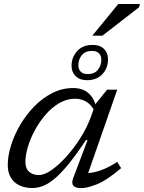

<svg xmlns="http://www.w3.org/2000/svg" viewBox="-20 -960 742 990"><path d="M357.5 -42 431.5 -237.5H423Q371.5 -160 331.2 -111.2Q291 -62.5 258.8 -36.2Q226.5 -10 199.2 -0.2Q172 9.5 146.5 9.5Q109 9.5 80.5 -4Q52 -17.5 36 -44Q20 -70.5 20 -109.5Q20 -156 36.8 -210Q53.5 -264 84.2 -316.2Q115 -368.5 157 -411.5Q199 -454.5 249.8 -480.2Q300.5 -506 357 -506Q405 -506 434.2 -481.5Q463.5 -457 475.5 -411.5L471 -381Q452.5 -419 426 -435Q399.5 -451 367.5 -451Q325 -451 286.5 -428.8Q248 -406.5 216 -369.8Q184 -333 160.2 -289.5Q136.5 -246 123.8 -202.8Q111 -159.5 111 -125Q111 -91 130 -74.2Q149 -57.5 181 -57.5Q208.5 -57.5 245.8 -83.2Q283 -109 322 -152.2Q361 -195.5 394.8 -248.8Q428.5 -302 448.5 -357L471.5 -422.5L532 -497.5H584.5L424 -37.5L404 -68Q426.5 -65.5 454.8 -70Q483 -74.5 516 -88.2Q549 -102 584.5 -125.5L604.5 -93Q530.5 -30 480 -10Q429.5 10 400 10Q369 10 358.2 -2.8Q347.5 -15.5 357.5 -42ZM458 -728.5Q495 -728.5 516 -708Q537 -687.5 537 -654.5Q537 -610 508.5 -578.2Q480 -546.5 428 -546.5Q392 -546.5 370.5 -567Q349 -587.5 349 -620.5Q349 -665 378 -696.8Q407 -728.5 458 -728.5ZM432.5 -578Q467.5 -578 485 -600.5Q502.5 -623 502.5 -650.5Q502.5 -673 490.2 -685.2Q478 -697.5 454 -697.5Q419 -697.5 401.5 -675.2Q384 -653 384 -624Q384 -602.5 396.5 -590.2Q409 -578 432.5 -578ZM456 -776 590 -939.5H701.5L697 -922.5L508 -776Z"/></svg>

Font: Newsreader 8pt
Style: Italic
Weight: 400
Italic angle: -17°
Version: Version 1.003